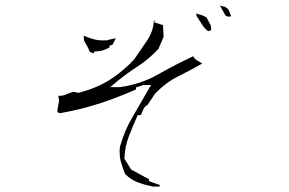

<svg xmlns="http://www.w3.org/2000/svg" viewBox="-20 -715 1040 692"><path d="M517.1 -62V-68.8L452.6 -104L428.2 -143.6Q430.2 -186 444.1 -222.9Q458 -259.8 476.6 -300.3H487.3Q491.7 -307.6 494.6 -315.9Q498.5 -329.6 512.2 -337.4L538.1 -376.5Q576.7 -417 621.6 -439.5Q666.5 -461.9 708 -485.4L708.5 -486.8L691.9 -496.1L683.1 -502.4Q679.2 -506.8 676.3 -512.2Q614.3 -483.4 553.2 -448.7Q487.8 -411.1 411.6 -400.9H377.4Q400.4 -420.4 408.2 -426.8Q416 -433.1 424.1 -439.2Q432.1 -445.3 440.4 -451.2Q457 -463.4 474.6 -474.6Q516.1 -501.5 551.3 -539.1L569.8 -582.5L567.4 -624.5L536.6 -634.3V-639.6V-641.6L534.7 -642.1Q532.7 -602.1 510 -568.6Q487.3 -535.2 463.9 -501.5Q461.4 -498.5 450.2 -487.3Q439 -476.1 425.3 -464.4Q398.9 -441.4 370.6 -424.3Q321.3 -394.5 261.7 -380.4L245.1 -384.3Q230.5 -380.4 219.2 -375Q208 -369.6 193.8 -369.6Q191.9 -369.6 190.4 -369.6L192.9 -351.6L187 -318.8V-310.5L196.3 -307.1Q270.5 -319.8 338.4 -342Q406.2 -364.3 470.2 -392.6V-399.9L497.1 -408.7H524.4Q487.8 -344.7 458 -293.9Q428.7 -244.6 412.6 -187Q411.1 -176.8 411.1 -169.9Q411.1 -149.9 415 -134.3Q421.9 -109.4 431.2 -87.4Q452.6 -66.9 477.1 -57.6Q502.4 -48.3 531.7 -42.5H553.7L557.1 -47.9ZM325.2 -529.8Q340.3 -529.8 352.5 -534.2Q363.3 -538.1 374.5 -543.5V-549.8L386.2 -554.7L397.5 -577.1Q394.5 -576.2 390.9 -575.7Q387.2 -575.2 383.3 -574.2Q375.5 -572.8 366.7 -569.8Q358.9 -569.3 352.1 -569.3Q335 -569.3 322.8 -572.3Q301.3 -577.6 281.7 -586.4Q281.7 -584.5 281.7 -582.5Q281.7 -568.8 288.1 -559.1Q297.9 -543.9 303.7 -527.8L317.4 -522.5L320.3 -529.8ZM741.2 -612.3Q741.2 -620.1 737.8 -627Q731.4 -639.2 724.6 -651.4Q713.9 -659.2 701.2 -662.1Q694.3 -663.6 688 -667V-658.2Q698.2 -642.6 709 -625.5Q718.3 -610.4 731 -602.5L740.7 -606Q741.2 -609.4 741.2 -612.3ZM792.5 -659.2 801.8 -654.8 813 -656.2V-656.7L804.2 -679.2Q796.4 -689.9 784.2 -691.9Q778.3 -693.4 772.9 -694.8Z"/></svg>

Font: Bakudai
Style: ExtraLight
Weight: 200
Version: Version 1.48